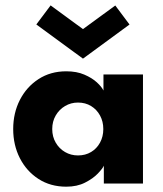

<svg xmlns="http://www.w3.org/2000/svg" viewBox="-20 -691 613 723"><path d="M371 0V-67.1Q366.6 -56.6 348.5 -37.6Q330.4 -18.6 300.2 -3.3Q270.1 12 229.6 12Q170.1 12 125 -17.1Q79.9 -46.2 54.8 -95.4Q29.7 -144.6 29.7 -205Q29.7 -265.4 54.8 -314.6Q79.9 -363.8 125 -393.1Q170.1 -422.5 229.6 -422.5Q268.7 -422.5 297.6 -410Q326.6 -397.6 344.8 -380.8Q363.1 -363.9 369.6 -350.1V-410.5H518.4V0ZM176.7 -205Q176.7 -176.3 189.9 -153.7Q203.1 -131.1 225.1 -118.4Q247.1 -105.7 273.7 -105.7Q301.6 -105.7 323 -118.6Q344.4 -131.4 356.7 -154Q369 -176.6 369 -205Q369 -233.4 356.7 -256Q344.4 -278.6 323 -291.7Q301.6 -304.8 273.7 -304.8Q247.1 -304.8 225.1 -291.8Q203.1 -278.9 189.9 -256.3Q176.7 -233.7 176.7 -205ZM116.8 -598.9 170.6 -670.7 292.4 -581.4 414.1 -670.3 467.7 -598.7 292.4 -470.2Z"/></svg>

Font: League Spartan Extralight
Style: Regular
Weight: 200
Foundry: The League of Moveable Type
Version: Version 2.300; ttfautohint (v1.8.3)